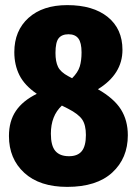

<svg xmlns="http://www.w3.org/2000/svg" viewBox="-20 -713 535 751"><path d="M480 -184Q480 -94 419 -38Q358 18 243 18Q135 18 75 -37Q15 -92 15 -181Q15 -239 42 -279Q69 -319 124 -346Q76 -379 56 -419Q36 -459 36 -509Q36 -593 91.5 -643Q147 -693 243 -693Q344 -693 401.5 -646.5Q459 -600 459 -518Q459 -423 363 -364Q426 -328 453 -285Q480 -242 480 -184ZM197 -506Q197 -472 207 -451.5Q217 -431 247 -415L262 -407Q285 -430 292 -453Q299 -476 299 -508Q299 -546 286.5 -562.5Q274 -579 248 -579Q222 -579 209.5 -563.5Q197 -548 197 -506ZM316 -185Q316 -224 301.5 -245.5Q287 -267 246 -288L222 -300Q179 -260 179 -190Q179 -143 196.5 -122.5Q214 -102 250 -102Q284 -102 300 -122Q316 -142 316 -185Z"/></svg>

Font: Fira Sans Compressed ExtraBold
Style: Regular
Weight: 800
Width: 1
Designer: bBox Type GmbH & Carrois Corporate GbR & Edenspiekermann AG
Foundry: bBox Type GmbH & Carrois Corporate GbR & Edenspiekermann AG
Version: Version 4.301